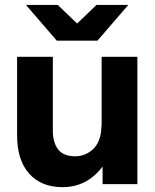

<svg xmlns="http://www.w3.org/2000/svg" viewBox="-20 -752 631 784"><path d="M195.8 -216.8Q195.8 -169.9 217.5 -141.8Q239.3 -113.8 287.1 -113.8Q306.6 -113.8 325 -120.8Q343.3 -127.9 359.1 -142.1Q375 -156.2 384.5 -180.7Q394 -205.1 394 -236.8H395V-520H541V0H398.9V-71.8Q335.4 12.2 234.9 12.2Q148.4 12.2 99.1 -43Q49.8 -98.1 49.8 -200.2V-520H195.8ZM85.9 -731.9H215.8L294.9 -655.8L374 -731.9H503.9L377.9 -585.9H211.9Z"/></svg>

Font: Aspekta 400
Style: Bold
Weight: 700
Designer: Ivo Dolenc
Version: Version 2.000